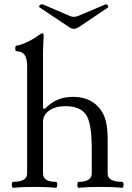

<svg xmlns="http://www.w3.org/2000/svg" viewBox="-20 -882 621 906"><path d="M42 4Q38 4 36.5 -3Q35 -10 36.5 -17Q38 -24 42 -24Q108 -24 108 -63V-573Q108 -640 59 -640Q52 -640 52 -653.5Q52 -667 59 -667Q67 -667 85.5 -674Q104 -681 124 -691.5Q144 -702 157 -712Q175 -725 181 -725Q186 -725 186 -711Q185 -685 184 -669Q183 -653 183 -636V-371L191 -368Q220 -398 252 -411.5Q284 -425 325 -425Q408 -425 453 -367Q471 -343 479.5 -310Q488 -277 488 -225V-63Q488 -24 557 -24Q561 -24 562.5 -17Q564 -10 562.5 -3Q561 4 557 4Q536 2 511 1Q486 0 454 0Q423 0 398 1Q373 2 351 4Q347 4 345.5 -3Q344 -10 345.5 -17Q347 -24 351 -24Q413 -24 413 -64V-173Q413 -234 407.5 -273Q402 -312 390 -334Q364 -381 289 -381Q242 -381 212.5 -360.5Q183 -340 183 -307V-63Q183 -24 244 -24Q248 -24 249.5 -17Q251 -10 249.5 -3Q248 4 244 4Q223 2 199 1Q175 0 143 0Q112 0 87.5 1Q63 2 42 4ZM328 -746Q318 -746 306 -754L167 -847Q161 -850 168 -857Q175 -864 183 -861L311 -806Q328 -799 347 -806L477 -861Q484 -863 488.5 -856.5Q493 -850 490 -847L352 -754Q338 -746 328 -746Z"/></svg>

Font: Junicode SmExp
Style: Regular
Weight: 400
Width: 6
Designer: Peter S. Baker
Version: Version 2.205; ttfautohint (v1.8.4)